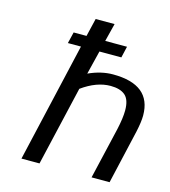

<svg xmlns="http://www.w3.org/2000/svg" viewBox="-101 -741 728 823"><g transform="rotate(15 263.0 -330.0)"><path d="M191.9 -529.8H133.8L146 -580.1H203.1L222.2 -660.2H306.2L286.1 -580.1H382.8L371.1 -529.8H273.9L248 -424.8Q303.2 -450.2 356 -450.2Q525.9 -450.2 525.9 -313Q525.9 -285.2 516.1 -240.2L460.9 0H380.9L434.1 -228Q445.8 -280.8 445.8 -314Q445.8 -361.8 423.6 -380.9Q401.4 -399.9 358.9 -399.9Q296.9 -399.9 231.9 -353L149.9 0H69.8Z"/></g></svg>

Font: Pfennig
Style: Italic
Weight: 500
Italic angle: -13°
Version: Version 20120410 ; ttfautohint (v0.8)